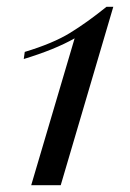

<svg xmlns="http://www.w3.org/2000/svg" viewBox="-20 -546 382 566"><path d="M159 0H72L200 -433Q142 -400 50 -372L53 -393Q136 -418 186.5 -449Q237 -480 294 -526H314Z"/></svg>

Font: Playfair Display
Style: Italic
Weight: 400
Italic angle: -14°
Designer: Claus Eggers Sørensen
Foundry: Claus Eggers Sørensen
Version: Version 1.200; ttfautohint (v1.6)